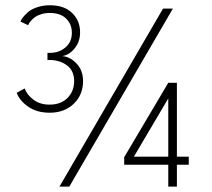

<svg xmlns="http://www.w3.org/2000/svg" viewBox="-20 -692 786 712"><path d="M56 -612Q58 -618 64.5 -626.8Q71 -635.5 83.2 -646.5Q95.5 -657.5 117.2 -665Q139 -672.5 165 -672.5Q218 -672.5 247.5 -644Q277 -615.5 277 -572Q277 -537.5 257 -512.8Q237 -488 210.5 -484Q239.5 -482 263.8 -456.5Q288 -431 288 -391Q288 -340.5 253.5 -307.2Q219 -274 164 -274Q116 -274 84 -296.8Q52 -319.5 42 -348L71.5 -364Q79.5 -341 103.8 -322.5Q128 -304 163.5 -304Q206 -304 230.5 -329Q255 -354 255 -391.5Q255 -429.5 228.5 -449.5Q202 -469.5 163.5 -469.5H156V-496H165.5Q199 -496 222.8 -516.2Q246.5 -536.5 246.5 -570Q246.5 -602.5 225.2 -623.2Q204 -644 164 -644Q147.5 -644 133.2 -639.5Q119 -635 110.5 -629Q102 -623 95.8 -616Q89.5 -609 87.2 -604.8Q85 -600.5 84.5 -598.5ZM584.5 -660H621L237 0H200.5ZM636 -385V-111H680V-81H636V0H604V-81H440.5V-109L604 -385ZM604 -111V-327L476.5 -111Z"/></svg>

Font: League Spartan Light
Style: Regular
Weight: 277
Foundry: The League of Moveable Type
Version: Version 2.002